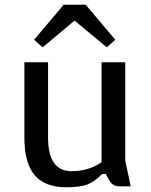

<svg xmlns="http://www.w3.org/2000/svg" viewBox="-20 -779 639 811"><path d="M261 12Q169 12 126 -39.5Q83 -91 83 -197V-516H183V-198Q183 -56 282 -56Q355 -56 409 -94V-516H509V-101L532 8H483Q456 8 441 -18L427 -44H411Q380 -11 348 0.5Q316 12 261 12ZM124 -611 249 -759H342L467 -611L431 -579L295 -692L160 -579Z"/></svg>

Font: Voces
Style: Regular
Weight: 400
Designer: Ana Paula Megda, Pablo Ugerman
Foundry: Ana Paula Megda, Pablo Ugerman
Version: Version 1.003